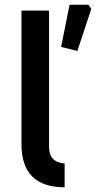

<svg xmlns="http://www.w3.org/2000/svg" viewBox="-20 -785 407 814"><path d="M71 -174V-740H188V-162Q188 -97 254 -92V9Q71 9 71 -174ZM239 -586 275 -765H355L367 -747L308 -569Z"/></svg>

Font: Oxanium ExtraLight SemiBold
Style: Regular
Weight: 600
Version: Version 2.000